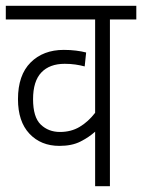

<svg xmlns="http://www.w3.org/2000/svg" viewBox="-20 -642 490 662"><path d="M450 -575H359V0H308V-188Q287 -169 257.5 -154Q228 -139 185 -139Q121 -139 81.5 -181Q42 -223 42 -300Q42 -383 85.5 -426.5Q129 -470 200 -470Q222 -470 242 -467.5Q262 -465 277 -461L272 -413Q257 -417 240 -419.5Q223 -422 203 -422Q151 -422 122.5 -392Q94 -362 94 -300Q94 -238 120.5 -212.5Q147 -187 187 -187Q225 -187 254.5 -204.5Q284 -222 308 -253V-575H0V-622H450Z"/></svg>

Font: Noto Sans Condensed Light
Style: Regular
Weight: 300
Width: 3
Designer: Monotype Design Team
Foundry: Monotype Imaging Inc.
Version: Version 2.013; ttfautohint (v1.8.4.7-5d5b)